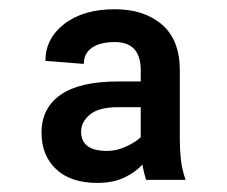

<svg xmlns="http://www.w3.org/2000/svg" viewBox="-20 -742 502 424"><path d="M294.4 -378.6Q279.5 -361.9 254.8 -350Q230.1 -338.1 195 -338.1Q136 -338.1 103.9 -368.4Q71.7 -398.8 71.7 -448.9Q71.7 -503.2 113.8 -532.7Q155.9 -562.1 240.8 -562.1H290.8V-586.6Q290.8 -649.1 233.7 -649.1Q201.3 -649.1 183.2 -636.7Q165.1 -624.3 165.1 -600.9L80.3 -607.6Q80.3 -657 122.2 -689.3Q164.1 -721.6 233.7 -721.6Q298.3 -721.6 337.7 -687.7Q377.1 -653.8 377.1 -586.6V-433.2Q377.1 -410.5 379.6 -388.7Q382.1 -366.8 389.9 -344.8H302.6Q297.6 -360.8 294.4 -378.6ZM290.8 -505.3H240.8Q198.2 -505.3 178.6 -489Q159.1 -472.7 159.1 -451.3Q159.1 -408.7 216.6 -408.7Q236.5 -408.7 257.1 -417.8Q277.7 -426.8 290.8 -438.9Z"/></svg>

Font: Inter UI Medium
Style: Regular
Weight: 500
Designer: Rasmus Andersson
Foundry: rsms
Version: 3.2;8d6f07862